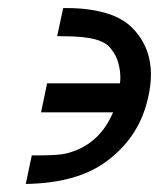

<svg xmlns="http://www.w3.org/2000/svg" viewBox="-20 -456 401 477"><path d="M59 -70Q70 -70 81 -70Q101 -70 122 -71.5Q143 -73 159 -79Q229 -102 261 -177H82L97 -249H278Q279 -256 279 -263Q279 -281 274 -299.5Q269 -318 257 -333Q246 -350 217.5 -358Q189 -366 135 -366Q129 -366 122 -366L137 -436Q141 -436 145 -436Q203 -436 246.5 -422.5Q290 -409 315 -380Q355 -335 355 -271Q355 -244 348 -214Q327 -117 247 -57Q174 -1 44 1Z"/></svg>

Font: New Athena Unicode
Style: Bold Italic
Weight: 700
Designer: J. Rusten 1997; rev. by R. Hancock 2001, 2002, rev. by D. Mastronarde 2002-2021
Foundry: Society for Classical Studies (formerly American Philological Association)
Version: Version 5.008